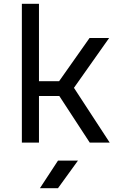

<svg xmlns="http://www.w3.org/2000/svg" viewBox="-20 -750 640 1010"><path d="M95 0V-730H185V-323H291L451 -550H554L369 -288L557 0H452L292 -245H185V0ZM190 240 285 95H390L285 240Z"/></svg>

Font: JetBrains Mono Zero
Style: Regular-Zero
Weight: 400
Designer: Philipp Nurullin, Konstantin Bulenkov
Foundry: JetBrains
Version: Version 2.211